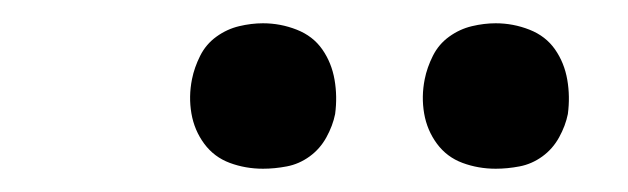

<svg xmlns="http://www.w3.org/2000/svg" viewBox="-20 -763 540 165"><path d="M406 -618Q391 -618 377.5 -623Q364 -628 355.5 -639.5Q347 -651 344.5 -665.5Q342 -680 345 -695Q347 -705 352 -715Q357 -725 366 -731.5Q375 -738 385.5 -740.5Q396 -743 406 -743Q421 -743 435 -737.5Q449 -732 457 -720.5Q465 -709 467.5 -694.5Q470 -680 468 -665Q466 -655 460.5 -645Q455 -635 446 -628.5Q437 -622 426.5 -620Q416 -618 406 -618ZM206 -618Q191 -618 177.5 -623Q164 -628 155.5 -639.5Q147 -651 144.5 -665.5Q142 -680 145 -695Q147 -705 152 -715Q157 -725 166 -731.5Q175 -738 185.5 -740.5Q196 -743 206 -743Q221 -743 235 -737.5Q249 -732 257 -720.5Q265 -709 267.5 -694.5Q270 -680 268 -665Q266 -655 260.5 -645Q255 -635 246 -628.5Q237 -622 226.5 -620Q216 -618 206 -618Z"/></svg>

Font: Iosevka Slab Oblique
Style: Regular
Weight: 400
Italic angle: -9°
Monospace: yes
Designer: Belleve Invis
Foundry: Belleve Invis
Version: Version 11.1.1; ttfautohint (v1.8.3)